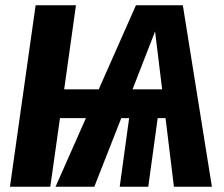

<svg xmlns="http://www.w3.org/2000/svg" viewBox="-20 -713 857 733"><path d="M644 0 612 -262H582L546 0H437L473 -262H443L340 0H192L308 -262H209L172 0H18L116 -693H270L225 -372H357L499 -693H678L789 0ZM486 -372H599L572 -593Z"/></svg>

Font: Fira Sans Condensed
Style: Bold Italic
Weight: 700
Width: 3
Italic angle: -8°
Designer: Carrois Corporate & Edenspiekermann AG
Foundry: Carrois Corporate GbR & Edenspiekermann AG
Version: Version 4.203